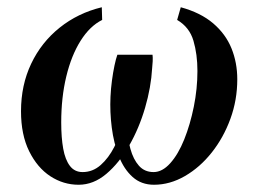

<svg xmlns="http://www.w3.org/2000/svg" viewBox="-20 -500 713 530"><path d="M352 -349 334 -220Q330 -187 331 -152.5Q332 -118 340 -89Q348 -60 363.5 -42.5Q379 -25 404 -25Q428 -25 450 -49.5Q472 -74 488.5 -115Q505 -156 515 -205.5Q525 -255 525 -304Q525 -350 514 -387.5Q503 -425 469 -445L479 -480Q534 -465 568.5 -435.5Q603 -406 619 -366.5Q635 -327 635 -281Q635 -224 616 -172Q597 -120 564.5 -79Q532 -38 490.5 -14Q449 10 405 10Q370 10 346 -11.5Q322 -33 308 -69Q294 -105 288.5 -148Q283 -191 285 -233Q286 -255 289 -277.5Q292 -300 296 -319Q300 -338 304 -349ZM401 -349Q402 -342 401.5 -331Q401 -320 400 -312Q397 -259 380.5 -202.5Q364 -146 336.5 -98Q309 -50 273.5 -20Q238 10 197 10Q155 10 119 -13.5Q83 -37 60.5 -82.5Q38 -128 38 -193Q38 -265 66 -324Q94 -383 144.5 -423.5Q195 -464 261 -480L262 -445Q228 -428 202.5 -387.5Q177 -347 163 -289Q149 -231 149 -162Q149 -120 154.5 -89.5Q160 -59 173 -42Q186 -25 208 -25Q236 -25 258 -44.5Q280 -64 295.5 -94.5Q311 -125 320.5 -158.5Q330 -192 334 -220L352 -349Z"/></svg>

Font: Brygada 1918 SemiBold
Style: Italic
Weight: 600
Italic angle: -8°
Designer: Mateusz Machalski | Borys Kosmynka | Przemek Hoffer
Foundry: NIEPODLEGLA 2018
Version: Version 3.006